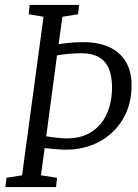

<svg xmlns="http://www.w3.org/2000/svg" viewBox="-20 -763 562 783"><path d="M2 0 6.5 -38 70 -48 157.5 -694.5 97 -705 101 -743H302.5L298.5 -705L234.5 -694.5L219 -583Q250.5 -587.5 272 -589.2Q293.5 -591 320 -591Q381.5 -591 425.2 -571Q469 -551 492.8 -511.8Q516.5 -472.5 516.5 -414Q516.5 -354.5 495.8 -306.2Q475 -258 438.2 -223.5Q401.5 -189 353.2 -170.8Q305 -152.5 250.5 -152.5Q233 -152.5 206.5 -154.8Q180 -157 162 -159L147 -48L212.5 -38L208.5 0ZM212.5 -537 168.5 -207Q192 -203 216.5 -200.8Q241 -198.5 253.5 -198.5Q297.5 -198.5 331.5 -213.5Q365.5 -228.5 389.2 -256.5Q413 -284.5 425 -323.2Q437 -362 437 -408.5Q436.5 -453 423.5 -483.8Q410.5 -514.5 382.8 -530.2Q355 -546 310.5 -546Q292.5 -546 266.2 -544Q240 -542 212.5 -537Z"/></svg>

Font: Merriweather 24pt SemiCondensed Light
Style: Italic
Weight: 300
Width: 4
Italic angle: -7.8°
Designer: Eben Sorkin
Foundry: Eben Sorkin
Version: Version 2.101